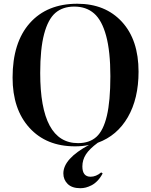

<svg xmlns="http://www.w3.org/2000/svg" viewBox="-20 -764 803 1021"><path d="M407.2 236.8Q362.8 236.8 339.8 214.1Q316.9 191.4 316.9 158.2Q316.9 80.1 453.1 6.8Q418.9 14.2 378.9 14.2Q226.1 14.2 136.5 -84.5Q46.9 -183.1 46.9 -351.1Q46.9 -538.1 138.4 -641.1Q230 -744.1 391.1 -744.1Q540 -744.1 628.4 -647.9Q716.8 -551.8 716.8 -382.8Q716.8 -239.7 659.9 -141.1Q603 -42.5 500 -4.9Q455.6 27.8 436.8 57.1Q418 86.4 418 121.1Q418 175.8 461.9 175.8Q490.7 175.8 518.1 152.8L525.9 158.2Q514.2 180.7 498.8 196.8Q483.4 212.9 467 221.2Q450.7 229.5 436.3 233.2Q421.9 236.8 407.2 236.8ZM395 -2.9Q456.1 -2.9 492.9 -36.4Q529.8 -69.8 548.3 -148.2Q566.9 -226.6 566.9 -358.9Q566.9 -490.7 544.4 -573.5Q522 -656.2 480.2 -692.6Q438.5 -729 375 -729Q313.5 -729 274.4 -695.3Q235.4 -661.6 214.6 -583Q193.8 -504.4 193.8 -376Q193.8 -2.9 395 -2.9Z"/></svg>

Font: Display Semibold
Style: Regular
Weight: 600
Designer: Latin by Veronika Burian and Jose Scaglione. Greek by Irene Vlachou. Cyrillic by Vera Evstafieva.
Foundry: TypeTogether
Version: Version 3.002